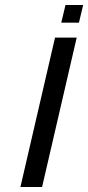

<svg xmlns="http://www.w3.org/2000/svg" viewBox="-20 -751 354 771"><path d="M243 -731H314L297 -660H226ZM62 0 201 -600H288L149 0Z"/></svg>

Font: Miedinger
Style: Italic
Weight: 400
Italic angle: -13°
Version: Version 001.000